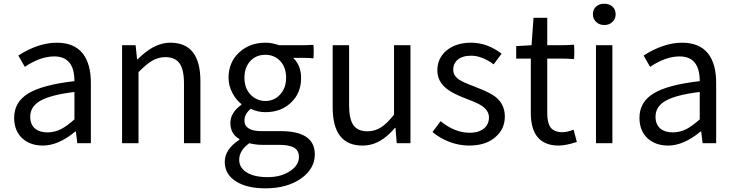

<svg xmlns="http://www.w3.org/2000/svg" viewBox="-20 -775 3975 1039"><path d="M211.9 12.7Q143.6 12.7 100.6 -26.4Q56.6 -67.4 56.6 -137.7Q56.6 -223.6 134.8 -270.5Q211.9 -316.4 382.8 -335.9Q382.8 -469.7 273.4 -469.7Q198.2 -469.7 114.3 -413.1L79.1 -474.6Q187.5 -543.9 288.1 -543.9Q381.8 -543.9 428.7 -484.4Q471.7 -428.7 471.7 -326.2V-163.1V0H398.4L390.6 -63.5H387.7Q295.9 12.7 211.9 12.7ZM237.3 -58.6Q274.4 -58.6 310.5 -76.2Q341.8 -92.8 382.8 -128.9V-203.1V-277.3Q252.9 -261.7 196.3 -228.5Q143.6 -197.3 143.6 -143.6Q143.6 -100.6 170.9 -78.1Q195.3 -58.6 237.3 -58.6Z M640.6 0V-264.6V-530.3H713.9L721.7 -454.1H724.6Q768.6 -497.1 805.7 -517.6Q852.5 -543.9 902.3 -543.9Q1064.5 -543.9 1064.5 -335.9V0H975.6V-324.2Q975.6 -398.4 951.7 -432.1Q927.7 -465.8 875 -465.8Q835.9 -465.8 801.8 -445.3Q773.4 -428.7 729.5 -384.8V0Z M1416 244.1Q1316.4 244.1 1257.8 207Q1196.3 168.9 1196.3 101.6Q1196.3 32.2 1275.4 -18.6V-22.5Q1226.6 -50.8 1226.6 -109.4Q1226.6 -165 1286.1 -208V-211.9Q1256.8 -235.4 1238.3 -270.5Q1216.8 -310.5 1216.8 -354.5Q1216.8 -439.5 1276.4 -493.2Q1333 -543.9 1416 -543.9Q1453.1 -543.9 1490.2 -530.3H1582H1628.9Q1645.5 -530.3 1674.8 -532.2Q1677.7 -531.2 1677.7 -496.1Q1677.7 -460.9 1674.8 -459Q1656.2 -461.9 1621.1 -461.9H1566.4Q1609.4 -420.9 1609.4 -352.5Q1609.4 -269.5 1552.7 -217.8Q1499 -168 1416 -168Q1374 -168 1336.9 -186.5Q1302.7 -157.2 1302.7 -123Q1302.7 -65.4 1395.5 -65.4H1499Q1683.6 -65.4 1683.6 60.5Q1683.6 136.7 1611.3 189.5Q1535.2 244.1 1416 244.1ZM1428.7 183.6Q1502 183.6 1551.8 149.4Q1597.7 118.2 1597.7 74.2Q1597.7 39.1 1570.3 23.4Q1543.9 8.8 1489.3 8.8H1443.4H1397.5Q1364.3 8.8 1329.1 0Q1274.4 39.1 1274.4 89.8Q1274.4 132.8 1315.4 158.2Q1356.4 183.6 1428.7 183.6ZM1416 -228.5Q1462.9 -228.5 1495.1 -262.7Q1528.3 -297.9 1528.3 -354.5Q1528.3 -411.1 1496.1 -445.3Q1463.9 -478.5 1416 -478.5Q1367.2 -478.5 1335.9 -446.3Q1302.7 -411.1 1302.7 -354.5Q1302.7 -297.9 1335.9 -262.7Q1370.1 -228.5 1416 -228.5Z M1941.4 12.7Q1780.3 12.7 1780.3 -194.3V-530.3H1869.1V-205.1Q1869.1 -130.9 1892.6 -97.7Q1916 -64.5 1968.8 -64.5Q2008.8 -64.5 2042 -85.9Q2073.2 -105.5 2112.3 -154.3V-530.3H2201.2V-264.6V0H2127L2120.1 -83H2117.2Q2077.1 -36.1 2038.1 -13.7Q1993.2 12.7 1941.4 12.7Z M2518.6 12.7Q2463.9 12.7 2410.2 -7.8Q2360.4 -27.3 2320.3 -60.5L2364.3 -119.1Q2441.4 -56.6 2521.5 -56.6Q2572.3 -56.6 2600.6 -81.1Q2626 -103.5 2626 -139.6Q2626 -175.8 2587.9 -202.1Q2564.5 -217.8 2504.9 -240.2Q2431.6 -267.6 2398.4 -293.9Q2346.7 -334 2346.7 -393.6Q2346.7 -459 2394.5 -500Q2445.3 -543.9 2529.3 -543.9Q2617.2 -543.9 2694.3 -484.4L2651.4 -426.8Q2587.9 -473.6 2529.3 -473.6Q2482.4 -473.6 2456.1 -451.2Q2432.6 -430.7 2432.6 -397.9Q2432.6 -365.2 2464.8 -343.8Q2485.4 -330.1 2540 -309.6Q2546.9 -306.6 2550.8 -305.7L2551.8 -304.7Q2629.9 -275.4 2661.1 -251Q2711.9 -210.9 2711.9 -144.5Q2711.9 -77.1 2662.1 -34.2Q2610.4 12.7 2518.6 12.7Z M3003.9 12.7Q2852.5 12.7 2852.5 -164.1V-458H2773.4V-525.4L2856.4 -530.3L2867.2 -678.7H2941.4V-530.3H3013.7Q3049.8 -530.3 3085 -533.2Q3087.9 -531.2 3087.9 -494.1Q3087.9 -457 3085 -455.1Q3058.6 -458 3013.7 -458H2941.4V-309.6V-162.1Q2941.4 -110.4 2959 -85.9Q2978.5 -59.6 3023.4 -59.6Q3048.8 -59.6 3084 -73.2L3101.6 -6.8Q3041 12.7 3003.9 12.7Z M3205.1 0V-530.3H3293.9V-264.6V0ZM3250 -639.6Q3223.6 -639.6 3206.1 -656.2Q3188.5 -672.9 3188.5 -697.3Q3188.5 -723.6 3205.6 -739.3Q3222.7 -754.9 3250 -754.9Q3277.3 -754.9 3294.4 -739.3Q3311.5 -723.6 3311.5 -697.3Q3311.5 -671.9 3293.9 -656.2Q3277.3 -639.6 3250 -639.6Z M3595.7 12.7Q3527.3 12.7 3484.4 -26.4Q3440.4 -67.4 3440.4 -137.7Q3440.4 -223.6 3518.6 -270.5Q3595.7 -316.4 3766.6 -335.9Q3766.6 -469.7 3657.2 -469.7Q3582 -469.7 3498 -413.1L3462.9 -474.6Q3571.3 -543.9 3671.9 -543.9Q3765.6 -543.9 3812.5 -484.4Q3855.5 -428.7 3855.5 -326.2V-163.1V0H3782.2L3774.4 -63.5H3771.5Q3679.7 12.7 3595.7 12.7ZM3621.1 -58.6Q3658.2 -58.6 3694.3 -76.2Q3725.6 -92.8 3766.6 -128.9V-203.1V-277.3Q3636.7 -261.7 3580.1 -228.5Q3527.3 -197.3 3527.3 -143.6Q3527.3 -100.6 3554.7 -78.1Q3579.1 -58.6 3621.1 -58.6Z"/></svg>

Font: Bpmf GenSeki Gothic R
Style: R
Weight: 400
Foundry: But Ko
Version: Version 1.320